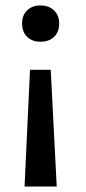

<svg xmlns="http://www.w3.org/2000/svg" viewBox="-20 -489 315 704"><path d="M197 -403Q197 -372 178.5 -354Q160 -336 128 -336Q98 -336 79.5 -354Q61 -372 61 -403Q61 -433 79.5 -451Q98 -469 128 -469Q159 -469 178 -451Q197 -433 197 -403ZM188 195H70L90 -233H166Z"/></svg>

Font: Ysabeau Semibold
Style: Regular
Weight: 600
Designer: Christian Thalmann (Catharsis Fonts)
Version: Version 0.003